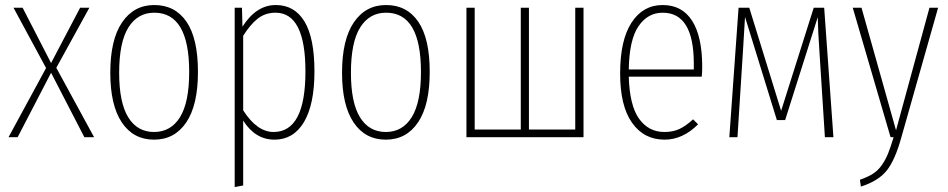

<svg xmlns="http://www.w3.org/2000/svg" viewBox="-20 -551 3807 771"><path d="M206.1 -278.8 357.9 0H318.8L185.1 -258.8L50.8 0H14.2L165 -277.8L34.2 -520H70.8L185.1 -297.9L301.8 -520H338.9Z M599.6 -530.8Q683.1 -530.8 729 -463.6Q774.9 -396.5 774.9 -262.2Q774.9 -128.9 728 -59.6Q681.2 9.8 598.6 9.8Q515.6 9.8 469.2 -59.3Q422.9 -128.4 422.9 -258.8Q422.9 -391.6 470.2 -461.2Q517.6 -530.8 599.6 -530.8ZM599.6 -500Q532.7 -500 495.6 -440.7Q458.5 -381.3 458.5 -258.8Q458.5 -139.2 494.9 -80.1Q531.2 -21 598.6 -21Q666 -21 702.9 -80.6Q739.7 -140.1 739.7 -262.2Q739.7 -500 599.6 -500Z M1087.4 -530.8Q1162.6 -530.8 1202.6 -464.8Q1242.7 -398.9 1242.7 -264.2Q1242.7 -130.9 1200.4 -60.5Q1158.2 9.8 1082.5 9.8Q1004.9 9.8 956.5 -66.9V193.8L922.4 200.2V-520H951.7L953.6 -443.8Q1008.8 -530.8 1087.4 -530.8ZM1078.6 -21Q1206.5 -21 1206.5 -264.2Q1206.5 -500 1086.4 -500Q1045.4 -500 1015.1 -476.3Q984.9 -452.6 956.5 -407.2V-107.9Q1012.2 -21 1078.6 -21Z M1530.3 -530.8Q1613.8 -530.8 1659.7 -463.6Q1705.6 -396.5 1705.6 -262.2Q1705.6 -128.9 1658.7 -59.6Q1611.8 9.8 1529.3 9.8Q1446.3 9.8 1399.9 -59.3Q1353.5 -128.4 1353.5 -258.8Q1353.5 -391.6 1400.9 -461.2Q1448.2 -530.8 1530.3 -530.8ZM1530.3 -500Q1463.4 -500 1426.3 -440.7Q1389.2 -381.3 1389.2 -258.8Q1389.2 -139.2 1425.5 -80.1Q1461.9 -21 1529.3 -21Q1596.7 -21 1633.5 -80.6Q1670.4 -140.1 1670.4 -262.2Q1670.4 -500 1530.3 -500Z M2323.2 -520V0H1853V-520H1886.2V-30.8H2071.3V-520H2104V-30.8H2290V-520Z M2799.8 -283.2Q2799.8 -260.7 2797.9 -243.2H2504.9Q2508.3 -127 2546.4 -74Q2584.5 -21 2647.9 -21Q2683.1 -21 2708.7 -33.2Q2734.4 -45.4 2763.2 -71.8L2783.2 -51.8Q2721.7 9.8 2648.9 9.8Q2565.9 9.8 2518.1 -57.9Q2470.2 -125.5 2470.2 -255.9Q2470.2 -390.1 2516.1 -460.4Q2562 -530.8 2641.1 -530.8Q2719.2 -530.8 2759.5 -467.3Q2799.8 -403.8 2799.8 -283.2ZM2766.1 -272V-294.9Q2766.1 -500 2641.1 -500Q2581.1 -500 2543.9 -445.6Q2506.8 -391.1 2504.9 -272Z M3289.6 -520 3326.7 0H3292.5L3270.5 -344.2Q3265.1 -422.4 3263.7 -481.9L3132.8 -68.8H3099.6L2971.7 -482.9Q2968.3 -417.5 2963.4 -345.2L2941.4 0H2908.7L2945.8 -520H2988.8L3116.7 -106L3247.6 -520Z M3747.1 -520 3599.1 2Q3574.2 91.8 3540.8 133.8Q3507.3 175.8 3437 198.2L3433.1 170.9Q3465.3 159.7 3486.1 146.2Q3506.8 132.8 3522 110.6Q3537.1 88.4 3546.4 64.9Q3555.7 41.5 3568.4 0H3556.2L3404.3 -520H3439.5L3578.1 -27.8L3712.4 -520Z"/></svg>

Font: Fira Sans Compressed UltraLight
Style: Regular
Weight: 200
Width: 1
Designer: Carrois Corporate & Edenspiekermann AG
Foundry: Carrois Corporate GbR & Edenspiekermann AG
Version: Version 4.203;PS 004.203;hotconv 1.0.88;makeotf.lib2.5.64775